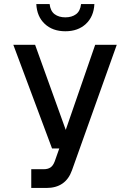

<svg xmlns="http://www.w3.org/2000/svg" viewBox="-20 -932 640 952"><path d="M135 0V-93H197Q217 -93 230 -101.5Q243 -110 251 -131L274 -196H238L46 -710H154L306 -288L452 -710H559L337 -88Q306 0 210 0ZM304 -777Q241 -777 202 -813.5Q163 -850 160 -912H226Q230 -877 251 -861.5Q272 -846 304 -846Q336 -846 357 -861.5Q378 -877 382 -912H448Q445 -850 406 -813.5Q367 -777 304 -777Z"/></svg>

Font: Geist Mono Medium
Style: Regular
Weight: 500
Monospace: yes
Designer: Basement.studio, Andrés Briganti, Mateo Zaragoza
Foundry: Basement.studio, Vercel, Andrés Briganti, Guido Ferreyra, Mateo Zaragoza
Version: Version 1.500; ttfautohint (v1.8.4.7-5d5b)